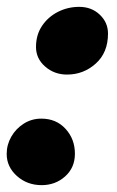

<svg xmlns="http://www.w3.org/2000/svg" viewBox="-40 -535 342 560"><path d="M191 -515Q227 -515 251 -492.2Q275 -469.5 275 -437Q275 -381.5 239.2 -349.5Q203.5 -317.5 155.5 -317.5Q118.5 -317.5 91.8 -340.8Q65 -364 65 -398Q65 -433.5 82.8 -459.8Q100.5 -486 129.2 -500.5Q158 -515 191 -515ZM81.5 5Q39 5 9.2 -21.8Q-20.5 -48.5 -20.5 -86Q-20.5 -113 -7 -136.5Q6.5 -160 29.5 -174.5Q52.5 -189 80.5 -189Q124 -189 151.2 -159.2Q178.5 -129.5 178.5 -86.5Q178.5 -46 150 -20.5Q121.5 5 81.5 5Z"/></svg>

Font: Grandstander
Style: Bold Italic
Weight: 700
Italic angle: -15°
Designer: Tyler Finck
Foundry: Etcetera Type Co
Version: Version 1.200; ttfautohint (v1.8.3)